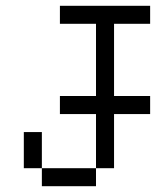

<svg xmlns="http://www.w3.org/2000/svg" viewBox="-20 -645 540 665"><path d="M500 -250V-312.5H375Q375 -312.5 375 -562.5H500V-625H187.5V-562.5H312.5Q312.5 -562.5 312.5 -312.5H187.5V-250H312.5V-62.5H125V0H312.5V-62.5H375V-250ZM125 -62.5Q125 -62.5 125 -187.5H62.5Q62.5 -187.5 62.5 -62.5Z"/></svg>

Font: Unifont
Style: Regular
Weight: 500
Version: Version 13.0.05